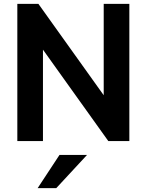

<svg xmlns="http://www.w3.org/2000/svg" viewBox="-20 -739 771 1006"><path d="M523.4 -240V-718.8H657.7V0H547.4L205.1 -478.8V0H70.8V-718.8H181.2ZM291.7 72.8H436L274.7 246.8H177.2Z"/></svg>

Font: Min Sans VF VF
Style: Regular
Weight: 400
Designer: Jinseong-Kim, NotoSansCJK, Nunito
Foundry: Jinseong-Kim
Version: Version 1.420;Glyphs 3.1.2 (3151)